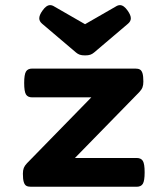

<svg xmlns="http://www.w3.org/2000/svg" viewBox="-20 -713 640 733"><path d="M129.9 -643.1Q129.9 -655.3 142.1 -672.4Q156.7 -693.4 171.4 -693.4Q179.2 -693.4 187.5 -688L304.7 -620.6L421.9 -688Q430.2 -693.4 438 -693.4Q452.6 -693.4 467.3 -672.4Q479.5 -655.3 479.5 -643.1Q479.5 -631.8 468.8 -622.6L339.4 -512.7Q332.5 -506.8 325 -504.2Q317.4 -501.5 304.7 -501.5Q292 -501.5 284.4 -504.2Q276.9 -506.8 270 -512.7L140.6 -622.6Q129.9 -631.8 129.9 -643.1ZM532.2 -55.2Q532.2 -22.9 525.4 -11.5Q518.6 0 501.5 0H98.1Q86.4 0 80.1 -3.9Q73.7 -7.8 70.6 -18.6Q67.4 -29.3 67.4 -49.8Q67.4 -63 70.8 -71.8Q74.2 -80.6 83 -89.8L328.6 -341.3H103Q85.9 -341.3 79.1 -352.5Q72.3 -363.8 72.3 -396Q72.3 -428.2 79.1 -439.7Q85.9 -451.2 103 -451.2H496.6Q508.3 -451.2 514.6 -447.3Q521 -443.4 524.2 -432.6Q527.3 -421.9 527.3 -401.4Q527.3 -388.2 523.9 -379.4Q520.5 -370.6 511.7 -361.3L266.1 -109.9H501.5Q518.6 -109.9 525.4 -98.6Q532.2 -87.4 532.2 -55.2Z"/></svg>

Font: Courier Prime Sans
Style: Bold
Weight: 700
Designer: Alan Dague-Greene
Foundry: Quote-Unquote Apps
Version: Version 3.020